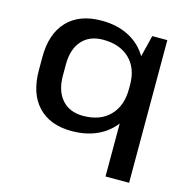

<svg xmlns="http://www.w3.org/2000/svg" viewBox="-107 -653 921 936"><g transform="rotate(15 353.5 -184.5)"><path d="M289 9Q180 9 119.5 -55Q59 -119 59 -237V-303Q59 -420 120 -484.5Q181 -549 293 -549Q373 -549 432.5 -517.5Q492 -486 525 -428Q558 -370 558 -290V-255Q558 -174 525 -115Q492 -56 431.5 -23.5Q371 9 289 9ZM324 -77Q410 -77 458.5 -126.5Q507 -176 507 -261V-282Q507 -366 458 -413.5Q409 -461 324 -461Q256 -461 217.5 -418Q179 -375 179 -297V-241Q179 -164 217.5 -120.5Q256 -77 324 -77ZM626 -540V180H507V-366L550 -540Z"/></g></svg>

Font: Pathway Extreme 72pt SemiBold
Style: Regular
Weight: 600
Designer: Eduardo Rodriguez Tunni
Foundry: Eduardo Rodriguez Tunni
Version: Version 1.001;gftools[0.9.26]